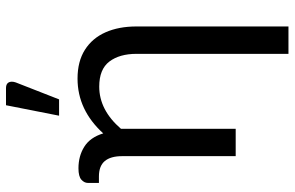

<svg xmlns="http://www.w3.org/2000/svg" viewBox="-187 -599 958 624"><g transform="rotate(-90 292.0 -287.0)"><path d="M518 171.5H429V-322.5Q429 -377.5 404 -410.5Q379 -443.5 322.5 -443.5Q246.5 -443.5 185.5 -373V0H96.5V-369Q96.5 -406.5 80.5 -425.5Q64.5 -444.5 30.5 -444.5H9.5V-480.5Q9.5 -492 20 -501.5Q30.5 -511 57 -511Q97 -511 127.2 -492Q157.5 -473 170.5 -430.5Q246.5 -514 348.5 -514Q404.5 -514 442.2 -490Q480 -466 499 -423Q518 -380 518 -322.5ZM281 -574H228L262 -746.5H317.5Q338 -746.5 338.5 -727.5Q338.5 -721.5 336 -714.5Z"/></g></svg>

Font: Verano Sans
Style: Regular
Weight: 400
Designer: Lukasz Dziedzic with Adam Twardoch and Botio Nikoltchev
Foundry: tyPoland Lukasz Dziedzic
Version: Version 3.001;December 28, 2019;FontCreator 12.0.0.2547 64-b